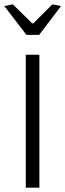

<svg xmlns="http://www.w3.org/2000/svg" viewBox="-35 -867 302 887"><path d="M-15 -839 24 -847 114 -759H119L207 -847L247 -839L146 -706H87ZM84 -614H147V0H84Z"/></svg>

Font: Athiti
Style: Regular
Weight: 400
Designer: CadsonDemak Team
Foundry: CadsonDemak
Version: Version 1.032